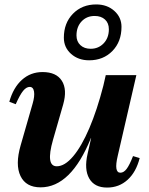

<svg xmlns="http://www.w3.org/2000/svg" viewBox="-20 -831 673 866"><path d="M163 14Q97 14 72.5 -37Q48 -88 73 -175L127 -363Q137 -397 133.5 -418Q130 -439 114 -439Q99 -439 84.5 -421.5Q70 -404 51 -361L22 -372Q40 -436 79 -471Q118 -506 172 -506Q234 -506 259 -466.5Q284 -427 265 -360L219 -200Q185 -81 236 -81Q272 -81 310 -126Q348 -171 383 -253Q418 -335 446 -444L457 -492H595L511 -128Q493 -52 523 -52Q538 -52 551 -69Q564 -86 580 -127L610 -118Q594 -55 555.5 -20Q517 15 463 15Q406 15 382.5 -26Q359 -67 375 -137L391 -208H390Q300 14 163 14ZM382 -559Q333 -559 300.5 -588Q268 -617 268 -661Q268 -727 309 -769Q350 -811 414 -811Q463 -811 495.5 -782Q528 -753 528 -710Q528 -643 487 -601Q446 -559 382 -559ZM389 -611Q424 -611 447.5 -635.5Q471 -660 471 -699Q471 -727 453.5 -743Q436 -759 407 -759Q371 -759 348 -734.5Q325 -710 325 -671Q325 -644 342.5 -627.5Q360 -611 389 -611Z"/></svg>

Font: Platypi SemiBold
Style: Italic
Weight: 600
Italic angle: -13°
Designer: David Sargent
Foundry: Bolt Cutter Type
Version: Version 1.200; ttfautohint (v1.8.4.7-5d5b)